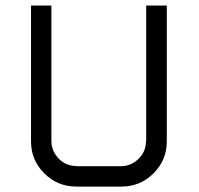

<svg xmlns="http://www.w3.org/2000/svg" viewBox="-20 -687 732 707"><path d="M427.5 -75Q463.3 -75.8 490.4 -102.5Q517.5 -129.2 517.5 -166.7H518.3V-666.7H594.2V-166.7Q594.2 -97.5 545.4 -48.8Q496.7 0 427.5 0H260.8Q191.7 0 142.9 -48.8Q94.2 -97.5 94.2 -166.7V-666.7H169.2V-166.7Q170 -130 196.2 -102.9Q222.5 -75.8 260.8 -75.8V-75Z"/></svg>

Font: 0xA000-Squarish
Style: Squareish
Weight: 400
Version: Version 0.1